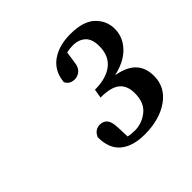

<svg xmlns="http://www.w3.org/2000/svg" viewBox="-108 -862 588 588"><g transform="rotate(-45 186.0 -568.5)"><path d="M208 -379Q157 -379 128.5 -402.5Q100 -426 100 -475Q110 -498 132 -498Q147 -498 155.5 -488Q164 -478 165 -453L167 -398L138 -423Q162 -409 195 -409Q226 -409 251 -429Q276 -449 276 -490Q276 -523 256.5 -539Q237 -555 192 -555L197 -584Q246 -584 273.5 -605.5Q301 -627 301 -669Q301 -700 285.5 -714Q270 -728 245 -728Q220 -728 193 -717L220 -741L212 -687Q210 -668 199.5 -659Q189 -650 176 -650Q154 -650 146 -668Q150 -712 182 -735Q214 -758 264 -758Q320 -758 346 -733Q372 -708 372 -673Q372 -633 340 -604Q308 -575 245 -567L247 -575Q304 -570 329.5 -548Q355 -526 355 -486Q355 -437 313.5 -408Q272 -379 208 -379Z"/></g></svg>

Font: Lisu Bosa SemiBold
Style: Italic
Weight: 600
Italic angle: -19°
Designer: David Morse, Annie Olsen, Victor Gaultney, Frank Grießhammer (Latin)
Foundry: SIL International
Version: Version 2.000